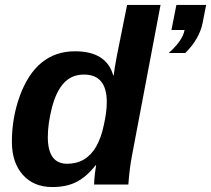

<svg xmlns="http://www.w3.org/2000/svg" viewBox="-20 -745 852 775"><path d="M368 -78H366Q330 -32 289.5 -11Q249 10 191 10Q116 10 72 -39.5Q28 -89 28 -173Q28 -268 59 -355Q125 -538 283 -538Q409 -538 437 -441H439Q441 -463 452 -521L493 -725H628L512 -113Q503 -66 498 0H360Q360 -28 368 -78ZM251 -84Q328 -84 368 -153Q389 -190 399 -240Q411 -292 411 -333Q411 -444 319 -444Q269 -444 238 -410Q207 -377 190 -312Q173 -246 173 -192Q173 -84 251 -84ZM728 -531H661Q718 -582 725 -624H672L692 -725H812L798 -653Q785 -588 728 -531Z"/></svg>

Font: Libra Sans
Style: Bold Italic
Weight: 700
Italic angle: -12°
Foundry: Context Ltd
Version: Version 1.002